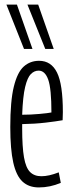

<svg xmlns="http://www.w3.org/2000/svg" viewBox="-20 -810 316 840"><path d="M150 10Q106 10 78.5 -15.5Q51 -41 38 -99Q25 -157 25 -254Q25 -368 40.5 -431Q56 -494 84 -519Q112 -544 151 -544Q204 -544 229.5 -492.5Q255 -441 255 -320Q255 -314 254.5 -301.5Q254 -289 254 -284Q226 -279 179.5 -273.5Q133 -268 77 -267V-248Q77 -167 85 -121.5Q93 -76 111.5 -57.5Q130 -39 161 -39Q194 -39 237 -56L246 -10Q199 10 150 10ZM77 -308Q114 -308 152.5 -311.5Q191 -315 205 -318Q205 -422 191 -461.5Q177 -501 149 -501Q130 -501 115 -486Q100 -471 90 -429.5Q80 -388 77 -308ZM85 -596 8 -790H54L122 -596ZM178 -596 100 -790H147L215 -596Z"/></svg>

Font: Georama ExtraCondensed Light
Style: Regular
Weight: 300
Width: 2
Designer: Jean-Baptiste Levee
Foundry: Production Type
Version: Version 1.000